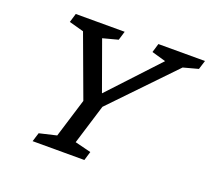

<svg xmlns="http://www.w3.org/2000/svg" viewBox="-120 -859 1105 1011"><g transform="rotate(20 432.0 -353.5)"><path d="M667.5 -634.5 588.5 -657 603.5 -707H864.5L849 -657L765.5 -634.5L439.5 -295.5L371 -72.5L461 -50L446 0H156L171.5 -50L267.5 -72.5L334.5 -290.5L207.5 -634.5L125.5 -657L140.5 -707H414.5L399.5 -657L314.5 -634.5L413 -361.5Z"/></g></svg>

Font: Newsreader 6pt
Style: Italic
Weight: 400
Italic angle: -17°
Designer: Hugues Gentile
Foundry: Production Type
Version: Version 1.003; ttfautohint (v1.8.3)